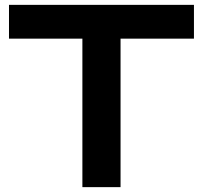

<svg xmlns="http://www.w3.org/2000/svg" viewBox="-20 -770 835 790"><path d="M319 0H476V-611H778V-750H17V-611H319Z"/></svg>

Font: Bounded Med
Style: Regular
Weight: 500
Designer: Vlad Churkin
Version: Version 3.0